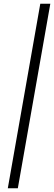

<svg xmlns="http://www.w3.org/2000/svg" viewBox="-20 -867 291 1034"><path d="M197 -847H251L76 147H22Z"/></svg>

Font: Bai Jamjuree Light
Style: Italic
Weight: 300
Italic angle: -10°
Version: Version 1.000; ttfautohint (v1.6)